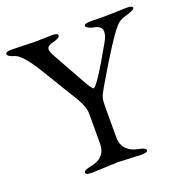

<svg xmlns="http://www.w3.org/2000/svg" viewBox="-119 -765 860 882"><g transform="rotate(-20 310.5 -324.0)"><path d="M427 5 310 0 182 5Q153 5 153 -6.5Q153 -18 186 -24Q264 -38 264 -108V-256Q264 -285 239 -330L122 -522Q67 -610 33.5 -620Q0 -630 0 -641.5Q0 -653 29 -653L146 -650L226 -652Q255 -652 255 -641Q255 -628 222.5 -620.5Q190 -613 190 -596Q190 -583 203 -560L295 -395Q317 -357 323 -357Q340 -357 440 -534Q458 -564 458 -585Q458 -614 417 -620Q406 -622 395 -628Q384 -634 384 -640Q384 -651 413 -651L488 -650L592 -653Q621 -653 621 -642.5Q621 -632 568 -617Q544 -610 528 -592Q487 -548 369 -346Q351 -315 347.5 -301Q344 -287 344 -256V-108Q344 -74 364.5 -52.5Q385 -31 420.5 -24.5Q456 -18 456 -6.5Q456 5 427 5Z"/></g></svg>

Font: EB Garamond
Style: Regular
Weight: 400
Version: Version 0.012